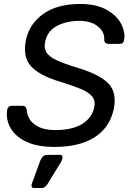

<svg xmlns="http://www.w3.org/2000/svg" viewBox="-20 -730 659 967"><path d="M255 10Q168 10 113 -16Q58 -42 33.5 -84.5Q9 -127 16 -176Q17 -185 23 -191Q29 -197 38 -197H93Q104 -197 108.5 -191Q113 -185 115 -177Q115 -153 129.5 -129.5Q144 -106 175.5 -90.5Q207 -75 259 -75Q344 -75 393.5 -105.5Q443 -136 454 -187Q462 -221 445 -243Q428 -265 387 -282Q346 -299 281 -319Q178 -350 135.5 -397Q93 -444 111 -530Q128 -610 198 -660Q268 -710 384 -710Q465 -710 516.5 -681Q568 -652 590 -610Q612 -568 605 -529Q604 -521 599 -515Q594 -509 583 -509H526Q520 -509 513 -513Q506 -517 505 -528Q508 -569 473 -597Q438 -625 380 -625Q315 -625 267 -599.5Q219 -574 208 -522Q200 -488 214 -466Q228 -444 265.5 -426.5Q303 -409 366 -390Q478 -357 524 -311.5Q570 -266 553 -180Q532 -86 455.5 -38Q379 10 255 10ZM151 217Q143 217 140 211Q137 205 140 196L183 79Q188 67 196 58.5Q204 50 218 50H283Q290 50 293 55Q296 60 295 66Q293 74 289 83L221 194Q215 204 207.5 210.5Q200 217 188 217Z"/></svg>

Font: Lubike
Style: Italic
Weight: 400
Italic angle: -12°
Foundry: Honoka55
Version: Version 1.000;July 22, 2022;FontCreator 14.0.0.2862 64-bit